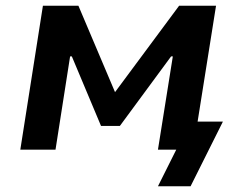

<svg xmlns="http://www.w3.org/2000/svg" viewBox="-20 -523 852 671"><path d="M532 128 596 0H532L548 -98H759L646 128ZM51 0 130 -503H254L382 -201L606 -503H735L655 0H532L584 -326H578L399 -83H333L231 -326H225L174 0Z"/></svg>

Font: Nunito Sans 6pt
Style: Bold Italic
Weight: 700
Italic angle: -9°
Version: Version 3.101;gftools[0.9.27]